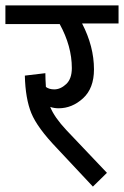

<svg xmlns="http://www.w3.org/2000/svg" viewBox="-40 -667 459 711"><path d="M399 -647V-580H264Q308 -495 308 -410Q308 -340 267.5 -303Q227 -266 177 -266Q161 -266 146 -271Q161 -233 206 -185L356 -27L304 24L171 -118Q98 -194 76 -248Q54 -302 52 -387L128 -396Q128 -375 130 -345Q142 -336 161 -336Q184 -336 205 -355.5Q226 -375 226 -415Q226 -496 181 -578H-20V-647Z"/></svg>

Font: Martel Sans
Style: Regular
Weight: 400
Designer: Dan Reynolds and Mathieu Réguer
Foundry: Dan Reynolds and Mathieu Réguer
Version: Version 1.001;PS 001.001;hotconv 1.0.70;makeotf.lib2.5.58329